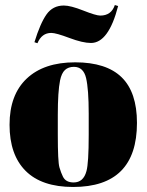

<svg xmlns="http://www.w3.org/2000/svg" viewBox="-20 -734 583 764"><path d="M333 -197V-282Q333 -379 322.5 -423.5Q312 -468 274 -468Q252 -468 238.5 -455.5Q225 -443 219 -414Q210 -369 210 -277V-199Q210 -90 216.5 -68Q223 -46 230 -32Q241 -8 273 -8Q312 -8 324 -53Q333 -85 333 -197ZM525 -245Q525 10 271 10Q146 10 82 -54Q18 -118 18 -237.5Q18 -357 86.5 -421.5Q155 -486 279 -486Q403 -486 464 -426.5Q525 -367 525 -245ZM450 -710Q412 -563 342 -563Q309 -563 256 -583Q203 -603 184 -603Q146 -603 129 -562L117 -566Q140 -641 165 -676.5Q190 -712 234 -712Q261 -712 311.5 -692Q362 -672 379 -672Q423 -672 437 -714Z"/></svg>

Font: Abril Fatface
Style: Regular
Weight: 400
Designer: Veronika Burian, Jos Scaglione
Foundry: TypeTogether
Version: Version 1.001